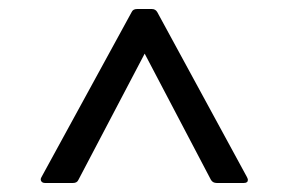

<svg xmlns="http://www.w3.org/2000/svg" viewBox="-20 -754 640 426"><path d="M80 -348Q74 -348 71.5 -352Q69 -356 72 -361L272 -727Q275 -734 284 -734H317Q325 -734 329 -727L528 -361Q530 -357 530 -355Q530 -348 521 -348H461Q452 -348 448 -355L301 -635L154 -355Q151 -348 142 -348Z"/></svg>

Font: LINE Seed Sans TH
Style: Regular
Weight: 400
Designer: Dalton Maag Ltd | Thai characters by Cadson Demak Co.,Ltd.
Foundry: Dalton Maag Ltd
Version: Version 1.002